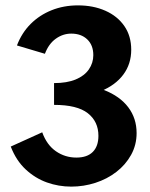

<svg xmlns="http://www.w3.org/2000/svg" viewBox="-20 -687 557 714"><path d="M346 -182Q346 -235 306.5 -266Q267 -297 181 -297V-378Q229 -378 261.5 -391.5Q294 -405 310.5 -429Q327 -453 327 -482Q327 -519 304.5 -540.5Q282 -562 245 -562Q214 -562 187.5 -543Q161 -524 147 -487L43 -518Q61 -565 94 -598Q127 -631 172 -649Q217 -667 270 -667Q327 -667 372 -647Q417 -627 442.5 -590Q468 -553 468 -502Q468 -449 438.5 -409.5Q409 -370 355 -348Q301 -326 226 -326V-375Q309 -375 367.5 -352Q426 -329 457 -288Q488 -247 488 -192Q488 -148 467.5 -111Q447 -74 412.5 -47.5Q378 -21 334.5 -7Q291 7 245 7Q198 7 154.5 -8.5Q111 -24 75.5 -57Q40 -90 20 -142L137 -195Q154 -148 188 -124.5Q222 -101 264 -101Q304 -101 325 -122Q346 -143 346 -182Z"/></svg>

Font: Ysabeau Office ExtraBold
Style: Regular
Weight: 800
Designer: Christian Thalmann (Catharsis Fonts)
Version: Version 2.001;gftools[0.9.30]; featfreeze: tnum,lnum,ss02